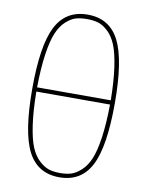

<svg xmlns="http://www.w3.org/2000/svg" viewBox="-84 -801 669 872"><g transform="rotate(10 250.0 -365.0)"><path d="M104.5 -652.8Q149.4 -740.2 250 -740.2Q350.6 -740.2 395.5 -652.8Q440.4 -565.4 440.4 -365.2Q440.4 -165 395.5 -77.6Q350.6 9.8 250 9.8Q149.4 9.8 104.5 -77.6Q59.6 -165 59.6 -365.2Q59.6 -565.4 104.5 -652.8ZM80.1 -355.5Q81.1 -267.6 90.3 -203.1Q99.6 -138.7 114.7 -102.5Q129.9 -66.4 153.3 -44.9Q176.8 -23.4 198.7 -16.6Q220.7 -9.8 250 -9.8Q279.3 -9.8 301.3 -16.6Q323.2 -23.4 346.7 -44.9Q370.1 -66.4 385.3 -102.5Q400.4 -138.7 409.7 -202.6Q418.9 -266.6 419.9 -355.5ZM80.1 -375H419.9Q418.9 -462.9 409.7 -526.9Q400.4 -590.8 385.3 -627.4Q370.1 -664.1 346.7 -685.5Q323.2 -707 301.3 -713.4Q279.3 -719.7 250 -719.7Q220.7 -719.7 198.7 -713.4Q176.8 -707 153.3 -685.5Q129.9 -664.1 114.7 -627.4Q99.6 -590.8 90.3 -526.9Q81.1 -462.9 80.1 -375Z"/></g></svg>

Font: Mgen+ 1mn thin
Style: Regular
Weight: 100
Designer: [Source Han Sans]
Ryoko NISHIZUKA  (kana & ideographs); Paul D. Hunt (Latin, Greek & Cyrillic); Wenlong ZHANG  (bopomofo
Version: Version 1.059.20150602